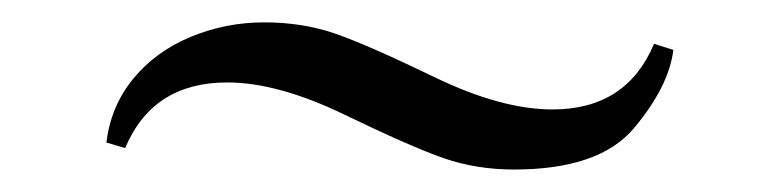

<svg xmlns="http://www.w3.org/2000/svg" viewBox="-20 -385 689 170"><path d="M469.2 -288.1Q534.7 -288.1 559.1 -346.2L576.2 -340.8Q572.3 -308.6 541.5 -271.7Q510.7 -234.9 435.1 -234.9Q401.9 -234.9 373 -244.9Q344.2 -254.9 285.2 -283.4Q226.1 -312 181.2 -312Q115.2 -312 90.8 -253.9L74.2 -258.8Q78.1 -291 97.9 -315.2Q117.7 -339.4 148.7 -352.3Q179.7 -365.2 213.9 -365.2Q248 -365.2 276.9 -355.2Q305.7 -345.2 364.7 -316.7Q423.8 -288.1 469.2 -288.1Z"/></svg>

Font: PlayfairDisplay-Regular
Style: Regular
Weight: 400
Designer: Claus Eggers Sørensen
Foundry: Claus Eggers Sørensen
Version: Version 1.002;PS 001.002;hotconv 1.0.70;makeotf.lib2.5.58329